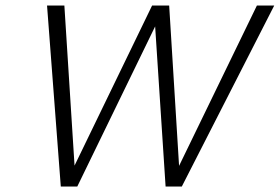

<svg xmlns="http://www.w3.org/2000/svg" viewBox="-20 -678 1017 698"><path d="M914 -658H977L641 0H582L544 -582L261 0H201L151 -658H214L251 -76L533 -658H595L631 -75Z"/></svg>

Font: EauTest Semilight
Style: Italic
Weight: 300
Italic angle: -12°
Designer: Christian Thalmann (Catharsis Fonts)
Version: Version 0.001;PS 000.001;hotconv 1.0.88;makeotf.lib2.5.64775